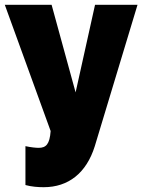

<svg xmlns="http://www.w3.org/2000/svg" viewBox="-22 -546 597 800"><path d="M84 225C109 232 137 234 160 234C263 234 338 175 373 63L551 -526H374L293 -161L193 -526H-2L189 0C185 55 170 70 139 70C128 70 107 68 84 63Z"/></svg>

Font: Raleway Black
Style: Regular
Weight: 900
Designer: Matt McInerney, Pablo Impallari, Rodrigo Fuenzalida
Foundry: Matt McInerney, Pablo Impallari, Rodrigo Fuenzalida
Version: Version 3.000g; ttfautohint (v1.5) -l 8 -r 28 -G 28 -x 14 -D